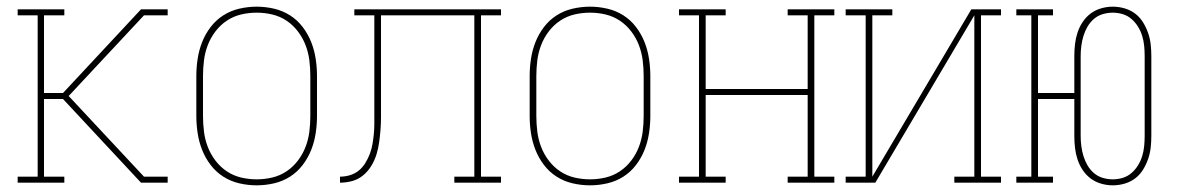

<svg xmlns="http://www.w3.org/2000/svg" viewBox="-20 -548 3540 576"><path d="M33 0V-18H93V-502H33V-520H173V-502H112V-269H169L403 -520H483V-502H412L186 -260L412 -18H483V0H403L169 -251H112V-18H173V0Z M750 8Q724 8 698 2Q672 -4 650 -18Q628 -32 612 -53Q596 -74 586.5 -98Q577 -122 573 -148Q569 -174 569 -200V-320Q569 -346 573 -372Q577 -398 586.5 -422Q596 -446 612 -467Q628 -488 650 -502Q672 -516 698 -522Q724 -528 750 -528Q776 -528 802 -522Q828 -516 850 -502Q872 -488 888 -467Q904 -446 913.5 -422Q923 -398 927 -372Q931 -346 931 -320V-200Q931 -174 927 -148Q923 -122 913.5 -98Q904 -74 888 -53Q872 -32 850 -18Q828 -4 802 2Q776 8 750 8ZM750 -10Q774 -10 797 -15.5Q820 -21 839.5 -34Q859 -47 873.5 -66Q888 -85 896.5 -107Q905 -129 908 -152.5Q911 -176 911 -200V-320Q911 -344 908 -367.5Q905 -391 896.5 -413Q888 -435 873.5 -454Q859 -473 839.5 -486Q820 -499 797 -504.5Q774 -510 750 -510Q726 -510 703 -504.5Q680 -499 660.5 -486Q641 -473 626.5 -454Q612 -435 603.5 -413Q595 -391 592 -367.5Q589 -344 589 -320V-200Q589 -176 592 -152.5Q595 -129 603.5 -107Q612 -85 626.5 -66Q641 -47 660.5 -34Q680 -21 703 -15.5Q726 -10 750 -10Z M1000 0V-18Q1015 -18 1030 -22.5Q1045 -27 1056.5 -36.5Q1068 -46 1076 -59Q1084 -72 1089.5 -86.5Q1095 -101 1097.5 -116Q1100 -131 1101.5 -146Q1103 -161 1103 -176Q1103 -191 1103 -206V-502H1043V-520H1483V-502H1423V-18H1483V0H1343V-18H1403V-502H1123V-234Q1123 -215 1123 -196Q1123 -177 1121.5 -158.5Q1120 -140 1117.5 -121.5Q1115 -103 1109.5 -85Q1104 -67 1094 -50.5Q1084 -34 1069.5 -22Q1055 -10 1037 -5Q1019 0 1000 0Z M1750 8Q1724 8 1698 2Q1672 -4 1650 -18Q1628 -32 1612 -53Q1596 -74 1586.5 -98Q1577 -122 1573 -148Q1569 -174 1569 -200V-320Q1569 -346 1573 -372Q1577 -398 1586.5 -422Q1596 -446 1612 -467Q1628 -488 1650 -502Q1672 -516 1698 -522Q1724 -528 1750 -528Q1776 -528 1802 -522Q1828 -516 1850 -502Q1872 -488 1888 -467Q1904 -446 1913.5 -422Q1923 -398 1927 -372Q1931 -346 1931 -320V-200Q1931 -174 1927 -148Q1923 -122 1913.5 -98Q1904 -74 1888 -53Q1872 -32 1850 -18Q1828 -4 1802 2Q1776 8 1750 8ZM1750 -10Q1774 -10 1797 -15.5Q1820 -21 1839.5 -34Q1859 -47 1873.5 -66Q1888 -85 1896.5 -107Q1905 -129 1908 -152.5Q1911 -176 1911 -200V-320Q1911 -344 1908 -367.5Q1905 -391 1896.5 -413Q1888 -435 1873.5 -454Q1859 -473 1839.5 -486Q1820 -499 1797 -504.5Q1774 -510 1750 -510Q1726 -510 1703 -504.5Q1680 -499 1660.5 -486Q1641 -473 1626.5 -454Q1612 -435 1603.5 -413Q1595 -391 1592 -367.5Q1589 -344 1589 -320V-200Q1589 -176 1592 -152.5Q1595 -129 1603.5 -107Q1612 -85 1626.5 -66Q1641 -47 1660.5 -34Q1680 -21 1703 -15.5Q1726 -10 1750 -10Z M2017 0V-18H2077V-502H2017V-520H2157V-502H2097V-281H2403V-502H2343V-520H2483V-502H2423V-18H2483V0H2343V-18H2403V-263H2097V-18H2157V0Z M2517 0V-18H2577V-502H2517V-520H2657V-502H2597V-18L2894 -520H2983V-502H2923V-18H2983V0H2843V-18H2903V-502L2606 0Z M3318 8Q3301 8 3283.5 3Q3266 -2 3252 -12.5Q3238 -23 3228 -38Q3218 -53 3212.5 -70Q3207 -87 3205 -104.5Q3203 -122 3203 -140V-251H3094V-18H3139V0H3029V-18H3074V-502H3029V-520H3139V-502H3094V-269H3203V-380Q3203 -398 3205 -415.5Q3207 -433 3212.5 -450Q3218 -467 3228 -482Q3238 -497 3252 -507.5Q3266 -518 3283.5 -523Q3301 -528 3318 -528Q3336 -528 3353.5 -523Q3371 -518 3385 -507.5Q3399 -497 3408.5 -482Q3418 -467 3424 -450Q3430 -433 3432 -415.5Q3434 -398 3434 -380V-140Q3434 -122 3432 -104.5Q3430 -87 3424 -70Q3418 -53 3408.5 -38Q3399 -23 3385 -12.5Q3371 -2 3353.5 3Q3336 8 3318 8ZM3318 -10Q3334 -10 3348.5 -14.5Q3363 -19 3374.5 -29Q3386 -39 3394 -52Q3402 -65 3406.5 -79.5Q3411 -94 3412.5 -109.5Q3414 -125 3414 -140V-380Q3414 -395 3412.5 -410.5Q3411 -426 3406.5 -440.5Q3402 -455 3394 -468Q3386 -481 3374.5 -491Q3363 -501 3348.5 -505.5Q3334 -510 3318 -510Q3303 -510 3288 -505.5Q3273 -501 3261.5 -491Q3250 -481 3242.5 -468Q3235 -455 3230.5 -440.5Q3226 -426 3224 -410.5Q3222 -395 3222 -380V-140Q3222 -125 3224 -109.5Q3226 -94 3230.5 -79.5Q3235 -65 3242.5 -52Q3250 -39 3261.5 -29Q3273 -19 3288 -14.5Q3303 -10 3318 -10Z"/></svg>

Font: Iosevka Curly Slab Thin
Style: Regular
Weight: 100
Monospace: yes
Designer: Belleve Invis
Foundry: Belleve Invis
Version: Version 22.1.2; ttfautohint (v1.8.4)